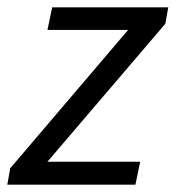

<svg xmlns="http://www.w3.org/2000/svg" viewBox="-30 -506 481 526"><path d="M-10 0H341L354 -63H100L423 -441L431 -486H113L100 -424H321L-2 -45Z"/></svg>

Font: Source Sans Pro
Style: Italic
Weight: 400
Italic angle: -11°
Designer: Paul D. Hunt
Foundry: Adobe Systems Incorporated
Version: Version 3.006;hotconv 1.0.111;makeotfexe 2.5.65597